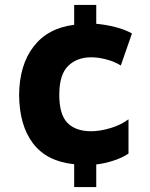

<svg xmlns="http://www.w3.org/2000/svg" viewBox="-20 -744 603 774"><path d="M279 -82Q169 -93 113.5 -165.5Q58 -238 57 -361Q58 -482 115.5 -556.5Q173 -631 279 -644V-724H368V-648Q405 -645 444.5 -635Q484 -625 512 -609L467 -480Q441 -496 408.5 -504.5Q376 -513 348 -513Q290 -513 254.5 -478Q219 -443 219 -362Q219 -282 252 -248.5Q285 -215 347 -215Q383 -215 425 -227.5Q467 -240 498 -263V-125Q475 -109 439 -97Q403 -85 368 -81V10H279Z"/></svg>

Font: Noto Sans Mono SemiCondensed Black
Style: Regular
Weight: 900
Width: 4
Designer: Monotype Design Team
Foundry: Monotype Imaging Inc.
Version: Version 2.014; ttfautohint (v1.8.4.7-5d5b)